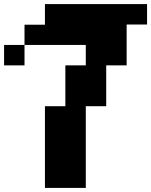

<svg xmlns="http://www.w3.org/2000/svg" viewBox="-20 -820 740 940"><path d="M200 100V-300H300V-500H400V-600H100V-699H200V-800H700V-700H600V-500H500V-300H400V100ZM0 -500V-600H100V-500Z"/></svg>

Font: FT88 Gothique
Style: Regular
Weight: 400
Designer: Ange Degheest & Oriane Charvieux
Foundry: Velvetyne Type Foundry
Version: Version 1.000;FEAKit 1.0